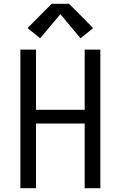

<svg xmlns="http://www.w3.org/2000/svg" viewBox="-20 -998 640 1018"><path d="M88 0V-735H171V-416H429V-735H512V0H429V-343H171V0ZM193 -795 126 -849 254 -978H346L474 -849L407 -795L300 -923Z"/></svg>

Font: Iosevka Curly Extended
Style: Regular
Weight: 400
Width: 7
Monospace: yes
Designer: Belleve Invis
Foundry: Belleve Invis
Version: Version 11.1.0; ttfautohint (v1.8.3)